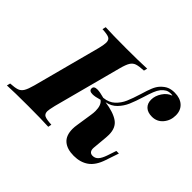

<svg xmlns="http://www.w3.org/2000/svg" viewBox="-181 -829 1051 1051"><g transform="rotate(45 344.0 -304.0)"><path d="M729 -538Q729 -498 704.5 -469Q680 -440 641 -440Q608 -440 590 -457Q572 -474 572 -503Q572 -533 591 -562Q610 -591 639 -601Q635 -603 626 -603Q608 -603 596 -596.5Q584 -590 571 -575Q560 -561 551.5 -539.5Q543 -518 533 -485Q518 -437 504.5 -405.5Q491 -374 467 -349Q443 -324 406 -317Q475 -307 510 -282.5Q545 -258 545 -204Q545 -190 544 -182L536 -94Q535 -77 542 -68Q549 -59 563 -59Q582 -59 595 -73Q608 -87 619 -119L636 -170H656L630 -93Q611 -36 576 -11Q541 14 490 14Q438 14 409.5 -10.5Q381 -35 381 -86Q381 -101 384 -119L398 -211Q401 -229 401 -244Q401 -290 377 -307Q344 -297 325 -297Q298 -297 298 -316Q298 -335 325 -335Q344 -335 380 -325Q420 -329 444.5 -352Q469 -375 482.5 -406Q496 -437 511 -486Q522 -524 532 -548Q542 -572 556 -587Q575 -607 593.5 -614.5Q612 -622 636 -622Q679 -622 704 -599.5Q729 -577 729 -538ZM215 -57Q215 -36 229.5 -29Q244 -22 283 -20L279 0Q224 -3 122 -3Q13 -3 -41 0L-36 -20Q-1 -22 16.5 -28Q34 -34 44.5 -51.5Q55 -69 65 -106L170 -502Q178 -536 178 -550Q178 -572 163.5 -579Q149 -586 111 -588L116 -608Q167 -605 279 -605Q376 -605 437 -608L432 -588Q395 -586 377.5 -580Q360 -574 349.5 -557Q339 -540 329 -502L224 -106Q215 -68 215 -57Z"/></g></svg>

Font: Playfair Display SC
Style: Bold Italic
Weight: 700
Italic angle: -14°
Designer: Claus Eggers Sørensen
Foundry: Claus Eggers Sørensen
Version: Version 1.200; ttfautohint (v1.6)